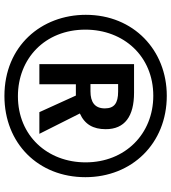

<svg xmlns="http://www.w3.org/2000/svg" viewBox="27 -791 774 868"><g transform="rotate(90 414.0 -357.0)"><path d="M414 10C628 10 781 -143 781 -356C781 -566 629 -724 413 -724C207 -724 47 -574 47 -358C47 -157 188 10 414 10ZM415 -51C245 -51 114 -173 114 -356C114 -529 234 -663 413 -663C585 -663 714 -536 714 -357C714 -185 594 -51 415 -51ZM270 -148H361V-313H412L487 -148H585L493 -331C542 -353 564 -391 564 -448C564 -534 506 -576 399 -576H270ZM393 -379H360V-504H394C447 -504 470 -486 470 -444C470 -398 441 -379 393 -379Z"/></g></svg>

Font: Noto Sans Myanmar UI ExtraCondensed SemiBold
Style: Regular
Weight: 600
Width: 2
Designer: Monotype Design Team
Foundry: Monotype Imaging Inc.
Version: Version 2.103